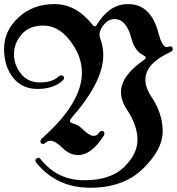

<svg xmlns="http://www.w3.org/2000/svg" viewBox="-85 -738 853 926"><path d="M361.8 -617.7Q367.2 -610.8 372.3 -610.8Q377.4 -610.8 381.8 -618.2Q441.9 -718.3 533.2 -718.3Q642.6 -718.3 678.7 -580.1Q696.8 -510.7 719.7 -510.7Q723.1 -510.7 727.5 -512.7Q731.9 -514.6 736.3 -514.6Q748 -514.6 748 -500Q748 -492.2 737.3 -487.3Q616.2 -432.1 616.2 -353.5Q616.2 -314.5 646 -270Q699.7 -189.9 699.7 -103.8Q699.7 -17.6 605.2 75Q510.7 167.5 350.6 167.5Q190.4 167.5 93.3 50.8Q85.9 42 85.9 36.6Q85.9 25.4 99.6 22.9Q105 22 112.8 31.7Q192.4 131.3 320.6 131.3Q448.7 131.3 513.4 67.9Q578.1 4.4 578.1 -64Q578.1 -132.3 526.9 -210Q498.5 -252.4 498.5 -293.5Q498.5 -372.6 609.9 -449.2Q617.7 -454.6 617.7 -460.2Q617.7 -465.8 606 -471.7Q564.5 -492.2 548.8 -552.7Q524.4 -646 467.3 -646Q431.2 -646 405.3 -604Q395 -587.4 395 -571.3Q395 -562 398.4 -552.7Q413.1 -513.7 413.1 -472.2Q413.1 -342.8 259.8 -169.4Q252.4 -161.1 252.4 -155.3Q252.4 -145.5 272.2 -140.9Q292 -136.2 316.9 -111.8Q346.7 -83 366.2 -83Q382.3 -83 390.1 -94.7Q397.9 -106.4 405.8 -106.4Q418.5 -106.4 418.5 -94.2Q418.5 -88.4 414.1 -81.5Q355.5 9.8 291.5 9.8Q251.5 9.8 216.1 -24.7Q180.7 -59.1 160.2 -59.1Q146 -59.1 137.5 -51.5Q128.9 -43.9 122.1 -43.9Q109.9 -43.9 109.9 -56.2Q109.9 -64 118.7 -71.8Q310.1 -241.7 310.1 -387.7Q310.1 -471.7 247.6 -548.3Q193.4 -614.7 124.5 -614.7Q55.7 -614.7 19 -571.8Q-17.6 -528.8 -17.6 -476.8Q-17.6 -424.8 15.9 -382.6Q49.3 -340.3 107.2 -340.3Q165 -340.3 195.3 -367.2Q203.6 -374.5 210 -374.5Q223.6 -374.5 223.6 -361.3Q223.6 -355 215.3 -347.7Q171.4 -309.1 96.2 -309.1Q21 -309.1 -22.2 -363.8Q-65.4 -418.5 -65.4 -503.7Q-65.4 -588.9 3.9 -653.6Q73.2 -718.3 178 -718.3Q282.7 -718.3 361.8 -617.7Z"/></svg>

Font: UnifrakturMaguntia16
Style: Book
Weight: 400
Designer: j. 'mach' wust, Gerrit Ansmann, Georg Duffner, based on a font by Peter Wiegel, original typeface by Carl Albert Fahrenw
Version: Version 2017-03-19